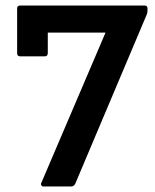

<svg xmlns="http://www.w3.org/2000/svg" viewBox="-20 -675 560 695"><path d="M137 0Q132 0 129.5 -4.5Q127 -9 130 -14L362 -557H153V-483Q153 -471 142 -471H53Q42 -471 42 -483V-644Q42 -655 53 -655H503Q514 -655 514 -644V-638Q514 -630 511 -622L252 -9Q247 0 237 0Z"/></svg>

Font: Sofia Sans Semi Condensed
Style: Bold
Weight: 700
Designer: Botio Nikoltchev, Ani Petrova
Foundry: lettersoup
Version: Version 4.100; ttfautohint (v1.8.4.7-5d5b)